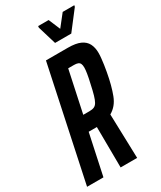

<svg xmlns="http://www.w3.org/2000/svg" viewBox="-225 -941 853 1016"><g transform="rotate(-30 202.0 -433.0)"><path d="M-9 0 137 -688H271Q319 -688 346.5 -675.5Q374 -663 386 -639.5Q398 -616 398 -583Q398 -568 396 -550Q394 -532 391.5 -513.5Q389 -495 385 -474Q378 -435 369.5 -403Q361 -371 351 -345Q341 -319 325.5 -300.5Q310 -282 289 -270L297 0H196L194 -248Q193 -248 192 -248Q191 -248 189 -248H144L91 0ZM164 -340H202Q220 -340 231 -345Q242 -350 249.5 -363Q257 -376 264 -400Q271 -424 279 -462Q287 -496 290.5 -518.5Q294 -541 294 -554Q294 -569 290 -577.5Q286 -586 277 -589.5Q268 -593 253 -593H218ZM225 -744 191 -857 192 -866H256L286 -795L342 -866H413L411 -857L324 -744Z"/></g></svg>

Font: Saira UltraCondensed
Style: Bold Italic
Weight: 700
Width: 1
Italic angle: -12°
Designer: Hector Gatti with collaboration of the Omnibus-Type team
Foundry: Omnibus-Type
Version: Version 1.101